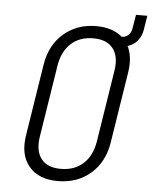

<svg xmlns="http://www.w3.org/2000/svg" viewBox="-56 -857 722 913"><g transform="rotate(5 305.0 -400.0)"><path d="M254 10Q162 10 116 -45Q70 -100 85 -194L139 -536Q154 -630 217.5 -685Q281 -740 373 -740Q451 -740 497 -700H498Q516 -700 529 -712Q542 -724 545 -744L556 -810H610L599 -742Q594 -711 575.5 -689Q557 -667 529 -659Q554 -608 543 -536L489 -194Q474 -100 410.5 -45Q347 10 254 10ZM263 -49Q328 -49 370 -87Q412 -125 423 -194L477 -536Q488 -605 458 -643Q428 -681 364 -681Q299 -681 257.5 -643Q216 -605 205 -536L151 -194Q140 -125 169.5 -87Q199 -49 263 -49Z"/></g></svg>

Font: NKDuy Mono ExtraLight
Style: Italic
Weight: 200
Italic angle: -9°
Monospace: yes
Designer: NKDuy
Foundry: NKDuy
Version: Version 2.251; ttfautohint (v1.8.4.7-5d5b)